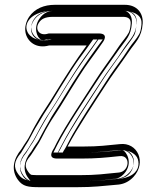

<svg xmlns="http://www.w3.org/2000/svg" viewBox="-20 -711 613 798"><path d="M142 -617C151 -631 166 -641 200 -641H491C515 -641 525 -631 523 -610C522 -592 517 -580 516 -577C506 -558 489 -540 476 -521L450 -483C425 -447 405 -421 378 -379C332 -307 255 -194 216 -118L205 -96C201 -89 174 -52 217 -52H318C380 -52 419 -56 466 -61L477 -62C524 -68 519 1 475 6C411 12 383 17 309 17H153C137 17 123 17 113 16C110 16 105 14 98 4C82 -18 82 -35 106 -63C107 -64 108 -66 109 -67L121 -85C127 -95 131 -101 133 -104C143 -117 161 -154 169 -169L185 -197C190 -206 197 -216 204 -227L233 -272C291 -367 330 -429 352 -458C375 -489 393 -515 407 -535C407 -535 436 -572 390 -572H187C184 -572 181 -572 179 -571C144 -560 123 -589 142 -617ZM184 -522H340C291 -454 267 -418 191 -294L162 -249C154 -237 148 -227 142 -217L126 -189C120 -179 114 -167 107 -153C92 -124 94 -131 79 -107L69 -91C34 -49 26 -2 55 37C75 64 97 67 145 67H301C370 67 405 62 463 57L474 56C498 53 518 42 535 24C590 -36 552 -121 478 -112C424 -107 393 -102 326 -102H261C299 -175 374 -287 419 -357C446 -399 465 -423 490 -459L517 -498C542 -535 569 -555 573 -613C576 -657 549 -691 499 -691H208C164 -691 125 -676 101 -641C88 -621 82 -597 86 -576C93 -539 129 -507 184 -522ZM121 -631C111 -616 107 -598 112 -582C121 -551 154 -537 187 -547H188H385C371 -527 354 -503 332 -473C309 -442 269 -379 212 -285L183 -240C176 -229 169 -219 164 -210L148 -182C139 -166 120 -128 113 -119C110 -115 106 -108 100 -98L88 -80C59 -46 55 -12 78 19C88 32 99 40 111 41C122 42 136 42 153 42H309C384 42 415 37 478 31C519 26 538 -10 535 -40C534 -52 528 -65 517 -75C506 -85 490 -89 474 -87L464 -86C416 -81 379 -77 318 -77H222C223 -79 225 -81 226 -83C228 -87 233 -94 239 -107C277 -181 353 -294 399 -366C425 -407 444 -432 470 -469L497 -507C508 -523 525 -542 538 -565C543 -575 545 -587 547 -608C548 -621 547 -637 536 -649C524 -663 507 -666 491 -666H200C161 -666 136 -653 121 -631ZM178 -546C137 -535 114 -558 110 -581C107 -595 111 -612 121 -627C139 -654 170 -666 208 -666H499C535 -666 550 -645 548 -615C544 -565 524 -553 496 -512L470 -473C445 -437 425 -413 398 -370C353 -301 278 -189 239 -113L220 -77H326C395 -77 428 -82 481 -87C499 -89 512 -84 521 -76C539 -59 546 -24 517 7C504 21 488 29 471 31L461 32C402 37 369 42 301 42H145C96 42 89 40 76 22C56 -5 58 -39 88 -75L89 -76L100 -94C113 -116 113 -111 129 -141C136 -155 143 -167 148 -176L164 -204C169 -213 176 -225 183 -236L212 -281C288 -406 312 -439 361 -507L389 -547H181ZM99 -626C112 -646 146 -666 200 -666H491C508 -666 528 -663 543 -655C568 -641 569 -624 568 -609C566 -589 563 -578 559 -570C547 -548 529 -530 518 -513L492 -474C466 -437 446 -412 420 -371C407 -351 392 -328 376 -303C334 -239 287 -165 260 -111C254 -99 249 -91 247 -88C245 -85 243 -82 241 -77H318C377 -77 410 -81 458 -86L468 -87C490 -89 513 -85 528 -77C544 -68 550 -58 553 -49C560 -27 556 4 517 22C508 26 498 29 484 31C421 37 387 42 309 42H153C135 42 120 41 106 40C76 37 64 24 56 13C35 -15 38 -41 66 -74L67 -75L78 -93C84 -103 88 -110 91 -114C98 -123 117 -162 126 -177L143 -205C148 -214 154 -224 161 -235L190 -280C205 -304 219 -327 231 -347C267 -405 293 -445 310 -468C333 -499 351 -524 365 -544L366 -545C366 -545 366 -546 367 -547H195C168 -540 135 -544 116 -555C108 -560 103 -565 99 -570C87 -587 86 -607 99 -626ZM165 -545 174 -547H407L382 -513C333 -445 309 -411 233 -286L204 -241C197 -230 190 -219 185 -209L169 -181C164 -171 157 -160 150 -146C135 -116 135 -121 121 -99L110 -81L109 -80C78 -43 74 -2 97 28C110 46 102 42 145 42H301C366 42 395 38 456 32L465 31C469 30 482 26 495 12C536 -33 504 -83 490 -87H487C434 -82 398 -77 326 -77H202L218 -109C256 -184 332 -296 377 -365C404 -407 423 -432 448 -468L475 -506C503 -546 524 -560 528 -614C531 -657 502 -666 499 -666H208C186 -666 162 -661 143 -632C132 -616 128 -596 131 -579C137 -547 158 -543 158 -543C159 -543 162 -544 165 -545Z"/></svg>

Font: AppleStorm
Style: XbdFaxIta
Weight: 800
Foundry: Cannot Into Space Fonts
Version: Version 1.01